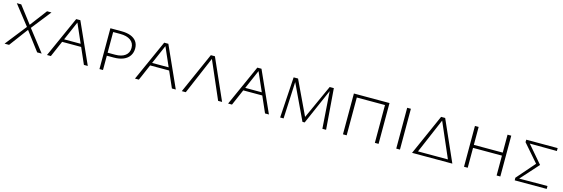

<svg xmlns="http://www.w3.org/2000/svg" viewBox="21 -1280 6152 2099"><g transform="rotate(15 3097.5 -231.0)"><path d="M26 0 215 -240 41 -462H91L238 -270L383 -462H433L259 -241L446 0H395L235 -212L77 0Z M506 0 713 -462H760L968 0H924L728 -446H743L550 0ZM607 -182 619 -214H848L863 -182Z M1100 0V-462H1226Q1287 -462 1330 -445.5Q1373 -429 1396 -397Q1419 -365 1419 -319Q1419 -271 1395.5 -235.5Q1372 -200 1327 -181Q1282 -162 1219 -162H1120V-196H1225Q1297 -196 1338 -227Q1379 -258 1379 -314Q1379 -369 1337 -399.5Q1295 -430 1220 -430H1140V0Z M1502 0 1709 -462H1756L1964 0H1920L1724 -446H1739L1546 0ZM1603 -182 1615 -214H1844L1859 -182Z M2032 0 2237 -462H2283L2488 0H2443L2251 -443H2266L2077 0Z M2556 0 2763 -462H2810L3018 0H2974L2778 -446H2793L2600 0ZM2657 -182 2669 -214H2898L2913 -182Z M3623 0 3592 -441 3605 -445 3418 -17H3393L3189 -448L3198 -462H3224L3417 -55H3397L3582 -462H3629L3665 0ZM3145 0 3174 -462H3206L3184 0Z M4217 0V-462H4259V0ZM3856 0V-462H3898V0ZM3870 -428V-462H4244V-428Z M4459 0V-462H4501V0Z M4638 0 4843 -462H4889L5094 0H5049L4857 -443H4872L4683 0ZM4659 0 4671 -32H5059L5075 0Z M5595 0V-462H5637V0ZM5226 0V-462H5268V0ZM5240 -225V-259H5622V-225Z M5800 0 5799 -29 5993 -252V-219L5806 -434L5807 -462H6162V-429L5844 -431L5843 -445L6024 -234L5832 -20L5831 -31L6162 -33V0Z"/></g></svg>

Font: Ysabeau SC ExtraLight
Style: Regular
Weight: 250
Designer: Christian Thalmann (Catharsis Fonts)
Version: Version 2.001;gftools[0.9.30]; featfreeze: smcp